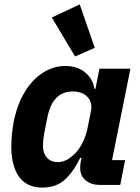

<svg xmlns="http://www.w3.org/2000/svg" viewBox="-20 -835 631 867"><path d="M523 0H430Q393 0 367.5 -20Q342 -40 342 -77Q342 -85 343 -94Q344 -103 345 -107L348 -122H342Q311 -58 272 -23Q233 12 171 12Q122 12 91 -11.5Q60 -35 45.5 -76.5Q31 -118 31 -170Q31 -202 34 -230.5Q37 -259 42 -286Q58 -364 92 -420Q126 -476 173.5 -506.5Q221 -537 275 -537Q330 -537 365.5 -507Q401 -477 406 -434H411L429 -525H569L486 -112H545ZM240 -103Q267 -103 289 -117.5Q311 -132 327 -151Q344 -171 356.5 -198.5Q369 -226 375 -255L391 -335Q396 -360 387 -379.5Q378 -399 358 -410.5Q338 -422 309 -422Q263 -422 234.5 -393Q206 -364 194 -305L180 -235Q178 -225 176 -207.5Q174 -190 174 -178Q174 -155 182 -138Q190 -121 205 -112Q220 -103 240 -103ZM319 -580 214 -756 340 -815 408 -619Z"/></svg>

Font: IBM Plex Sans
Style: Italic
Weight: 400
Italic angle: -11.31°
Designer: Mike Abbink, Paul van der Laan, Pieter van Rosmalen
Foundry: Bold Monday
Version: Version 3.201